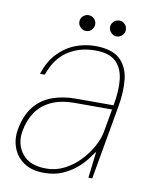

<svg xmlns="http://www.w3.org/2000/svg" viewBox="-78 -717 631 789"><g transform="rotate(10 238.0 -323.0)"><path d="M159 12Q108 12 75.5 -10Q43 -32 29.5 -68Q16 -104 23 -145Q34 -205 63 -241.5Q92 -278 136.5 -294.5Q181 -311 235 -311H393Q405 -374 399.5 -421Q394 -468 366 -494Q338 -520 281 -520Q214 -520 165 -487Q116 -454 93 -386H73Q90 -439 121.5 -472.5Q153 -506 193.5 -522Q234 -538 277 -538Q347 -538 380 -507.5Q413 -477 419 -426Q425 -375 414 -312L359 0H343L356 -111Q347 -98 331 -77Q315 -56 291 -36Q267 -16 234.5 -2Q202 12 159 12ZM165 -7Q206 -7 241.5 -25.5Q277 -44 304.5 -73Q332 -102 350 -135Q368 -168 373 -197L390 -293H237Q175 -293 135 -273.5Q95 -254 73 -220.5Q51 -187 43 -143Q33 -88 64 -47.5Q95 -7 165 -7ZM228 -592Q215 -592 205 -602Q195 -612 195 -625Q195 -639 205 -648.5Q215 -658 228 -658Q242 -658 251.5 -648.5Q261 -639 261 -625Q261 -612 251.5 -602Q242 -592 228 -592ZM356 -592Q343 -592 333 -602Q323 -612 323 -625Q323 -639 333 -648.5Q343 -658 356 -658Q370 -658 379.5 -648.5Q389 -639 389 -625Q389 -612 379.5 -602Q370 -592 356 -592Z"/></g></svg>

Font: DM Sans 9pt Thin
Style: Italic
Weight: 250
Italic angle: -10°
Version: Version 4.004;gftools[0.9.30]